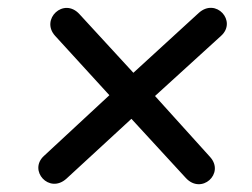

<svg xmlns="http://www.w3.org/2000/svg" viewBox="-20 -584 640 488"><path d="M149 -130 314 -282 452 -132C492 -88 552 -143 514 -185L374 -340L542 -493C583 -530 529 -591 485 -551L319 -399L182 -548C142 -592 82 -535 120 -493L258 -342L92 -188C51 -151 105 -90 149 -130Z"/></svg>

Font: SN Pro Semibold
Style: Italic
Weight: 600
Italic angle: -9°
Designer: Tobias Whetton
Foundry: Supernotes
Version: Version 1.001;Glyphs 3.2 (3249)